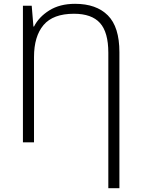

<svg xmlns="http://www.w3.org/2000/svg" viewBox="-20 -745 737 1005"><path d="M373 -725Q484 -725 544.5 -664.5Q605 -604 605 -472V240H547V-469Q547 -576 503.5 -624.5Q460 -673 367 -673Q258 -673 208 -614Q158 -555 158 -446V0H100V-715H146L155 -606H158Q183 -656 238 -690.5Q293 -725 373 -725Z"/></svg>

Font: Noto Sans Light
Style: Regular
Weight: 300
Designer: Monotype Design Team
Foundry: Monotype Imaging Inc.
Version: Version 2.007